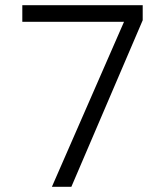

<svg xmlns="http://www.w3.org/2000/svg" viewBox="-20 -720 640 740"><path d="M180 0 458 -636H66V-700H530V-642L255 0Z"/></svg>

Font: DM Mono Light
Style: Regular
Weight: 300
Designer: Colophon Foundry
Foundry: Colophon Foundry
Version: Version 1.000; ttfautohint (v1.8.2.53-6de2)